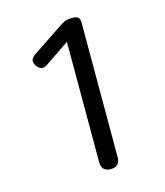

<svg xmlns="http://www.w3.org/2000/svg" viewBox="-108 -798 758 881"><g transform="rotate(-15 271.0 -358.0)"><path d="M309.6 0Q265.6 0 265.6 -43.9V-616.2L150.4 -538.1Q120.1 -517.6 99.6 -547.4Q79.1 -577.1 109.4 -597.7L265.6 -702.1Q288.1 -715.8 310.5 -715.8H323.2Q353.5 -715.8 353.5 -685.5V-357.4V-43.9Q353.5 0 309.6 0Z"/></g></svg>

Font: Bpmf GenSen Rounded R
Style: R
Weight: 400
Foundry: But Ko
Version: Version 1.320